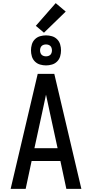

<svg xmlns="http://www.w3.org/2000/svg" viewBox="-20 -1207 588 1227"><path d="M48 0 221 -735H327L500 0H404L366 -178H182L144 0ZM200 -260H348L298 -490Q292 -518 286 -546Q280 -574 274 -602Q268 -574 262 -546Q256 -518 250 -490ZM274 -789Q255 -789 236 -794.5Q217 -800 203 -814Q189 -828 183.5 -847Q178 -866 178 -885Q178 -904 183.5 -923Q189 -942 203 -956Q217 -970 236 -975.5Q255 -981 274 -981Q293 -981 312 -975.5Q331 -970 345 -956Q359 -942 364.5 -923Q370 -904 370 -885Q370 -866 364.5 -847Q359 -828 345 -814Q331 -800 312 -794.5Q293 -789 274 -789ZM274 -847Q282 -847 289.5 -849.5Q297 -852 302 -857Q307 -862 309.5 -869.5Q312 -877 312 -885Q312 -893 309.5 -900.5Q307 -908 302 -913Q297 -918 289.5 -920.5Q282 -923 274 -923Q266 -923 258.5 -920.5Q251 -918 246 -913Q241 -908 238.5 -900.5Q236 -893 236 -885Q236 -877 238.5 -869.5Q241 -862 246 -857Q251 -852 258.5 -849.5Q266 -847 274 -847ZM261 -998 209 -1042 336 -1187 400 -1133Z"/></svg>

Font: Iosevka Semi-Condensed Medium
Style: Regular
Weight: 500
Monospace: yes
Designer: Belleve Invis
Foundry: Belleve Invis
Version: Version 27.3.5